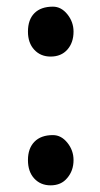

<svg xmlns="http://www.w3.org/2000/svg" viewBox="-20 -622 302 577"><path d="M132 -452Q102 -452 83 -472.5Q64 -493 64 -527Q64 -563 83.5 -582.5Q103 -602 139 -602Q164 -602 182.5 -579Q201 -556 201 -527Q201 -494 182.5 -473Q164 -452 132 -452ZM182 -87Q164 -65 132 -65Q102 -65 83 -85.5Q64 -106 64 -141Q64 -176 83.5 -196Q103 -216 139 -216Q164 -216 182.5 -193Q201 -170 201 -141Q201 -109 182 -87Z"/></svg>

Font: Myanmar Chatu
Style: Regular
Weight: 400
Designer: Danh Hong
Foundry: Google Inc.
Version: Version 2.00 November 20, 2015